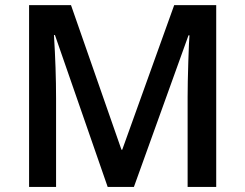

<svg xmlns="http://www.w3.org/2000/svg" viewBox="-20 -734 963 754"><path d="M402.8 0 195.8 -596.2H191.9Q200.2 -463.4 200.2 -347.2V0H94.2V-713.9H258.8L457 -146H460L664.1 -713.9H829.1V0H716.8V-353Q716.8 -406.2 719.5 -491.7Q722.2 -577.1 724.1 -595.2H720.2L505.9 0Z"/></svg>

Font: f1_2797           
Style: Regular
Weight: 600
Foundry: Ascender Corporation
Version: Version 1.10